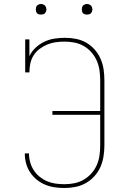

<svg xmlns="http://www.w3.org/2000/svg" viewBox="-20 -932 640 960"><path d="M303 8Q278 8 253.5 4.5Q229 1 206 -8.5Q183 -18 163.5 -34Q144 -50 130.5 -70.5Q117 -91 110.5 -115Q104 -139 104 -164V-165H125V-164Q125 -142 131 -120.5Q137 -99 149 -80.5Q161 -62 178.5 -48Q196 -34 216 -25.5Q236 -17 258 -14Q280 -11 303 -11Q328 -11 352.5 -16Q377 -21 398.5 -33.5Q420 -46 437 -65Q454 -84 464 -107Q474 -130 477.5 -155Q481 -180 481 -205V-358H242V-377H481V-530Q481 -555 477.5 -580Q474 -605 464 -628Q454 -651 437.5 -670Q421 -689 399.5 -701.5Q378 -714 353 -719Q328 -724 303 -724Q281 -724 259 -721Q237 -718 216.5 -709.5Q196 -701 178 -687.5Q160 -674 148 -655Q136 -636 131.5 -614Q127 -592 127 -570H106V-735H127V-651Q138 -675 158 -693.5Q178 -712 202 -723.5Q226 -735 252.5 -739Q279 -743 306 -743Q333 -743 360.5 -737.5Q388 -732 411.5 -718.5Q435 -705 453.5 -684Q472 -663 483 -637.5Q494 -612 498 -585Q502 -558 502 -530V-205Q502 -177 497.5 -149.5Q493 -122 482 -97Q471 -72 452 -51Q433 -30 409 -16.5Q385 -3 357.5 2.5Q330 8 303 8ZM415 -859Q410 -859 404.5 -860.5Q399 -862 395.5 -865.5Q392 -869 390.5 -874.5Q389 -880 389 -885Q389 -890 390.5 -895.5Q392 -901 395.5 -904.5Q399 -908 404.5 -910Q410 -912 415 -912Q420 -912 425.5 -910Q431 -908 434.5 -904.5Q438 -901 440 -895.5Q442 -890 442 -885Q442 -880 440 -874.5Q438 -869 434.5 -865.5Q431 -862 425.5 -860.5Q420 -859 415 -859ZM185 -859Q180 -859 174.5 -860.5Q169 -862 165.5 -865.5Q162 -869 160.5 -874.5Q159 -880 159 -885Q159 -890 160.5 -895.5Q162 -901 165.5 -904.5Q169 -908 174.5 -910Q180 -912 185 -912Q190 -912 195.5 -910Q201 -908 204.5 -904.5Q208 -901 210 -895.5Q212 -890 212 -885Q212 -880 210 -874.5Q208 -869 204.5 -865.5Q201 -862 195.5 -860.5Q190 -859 185 -859Z"/></svg>

Font: Iosevka HT Thin Extended
Style: Regular
Weight: 100
Width: 7
Monospace: yes
Designer: Belleve Invis
Foundry: Belleve Invis
Version: Version 32.3.0; ttfautohint (v1.8.4)